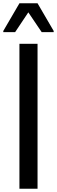

<svg xmlns="http://www.w3.org/2000/svg" viewBox="-30 -1052 346 1166"><path d="M88 94V-786H198V94ZM-10 -857V-864L88 -1032H198L296 -864V-857H223L142 -977L62 -857Z"/></svg>

Font: Farlight84_Sys_V01
Style: Regular
Weight: 400
Designer: Ryoko NISHIZUKA  (kana, bopomofo & ideographs); Paul D. Hunt (Latin, Greek & Cyrillic); Sandoll Communications , Soo-you
Foundry: Adobe
Version: Version 2.004;October 29, 2024;FontCreator 14.0.0.2814 64-bi